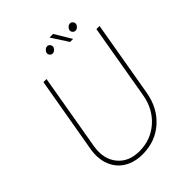

<svg xmlns="http://www.w3.org/2000/svg" viewBox="-245 -1002 1141 1141"><g transform="rotate(-45 325.5 -432.0)"><path d="M634.3 -710.9 551.8 -231.9Q532.7 -122.1 458 -56.2Q383.3 9.8 276.4 9.8Q208.5 9.8 159.7 -20Q110.8 -49.8 89.4 -105Q67.9 -160.2 79.1 -229L162.6 -710.9H188.5L105.5 -229Q90.3 -135.3 138.2 -75.9Q186 -16.6 276.4 -16.6Q371.1 -16.6 440.2 -77.1Q509.3 -137.7 526.4 -237.3L607.9 -710.9ZM468.8 -767.6H443.4L375.5 -872.6H405.8ZM298.8 -819.8Q300.3 -829.6 309.3 -837.9Q318.4 -846.2 328.6 -846.2Q339.8 -846.2 346.7 -837.4Q353.5 -828.6 352.1 -817.9Q350.1 -808.1 341.1 -800Q332 -792 321.3 -792Q310.5 -792.5 303.7 -800.8Q296.9 -809.1 298.8 -819.8ZM490.2 -819.8Q492.2 -829.6 501 -837.9Q509.8 -846.2 520.5 -846.2Q531.7 -846.2 538.6 -837.4Q545.4 -828.6 543.9 -817.9Q542 -808.1 533 -800Q523.9 -792 513.2 -792Q502.4 -792.5 495.6 -800.8Q488.8 -809.1 490.2 -819.8Z"/></g></svg>

Font: Roboto Thin
Style: Italic
Weight: 250
Italic angle: -12°
Designer: Google
Version: Version 2.134; 2016